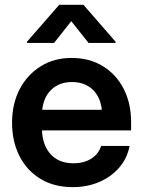

<svg xmlns="http://www.w3.org/2000/svg" viewBox="-20 -769 595 801"><path d="M283.2 11.7Q205.6 11.7 148.7 -22.9Q91.8 -57.6 61 -118.4Q30.3 -179.2 30.3 -257.3Q30.3 -335.9 62 -396.7Q93.8 -457.5 149.7 -492.4Q205.6 -527.3 278.3 -527.3Q353 -527.3 408.9 -493.2Q464.8 -459 495.8 -398.7Q526.9 -338.4 526.9 -259.3V-225.1H155.3Q157.2 -163.1 191.4 -125.5Q225.6 -87.9 286.1 -87.9Q331.5 -87.9 361.6 -107.7Q391.6 -127.4 401.9 -160.2H520.5Q511.2 -109.4 478 -70.6Q444.8 -31.7 394.5 -10Q344.2 11.7 283.2 11.7ZM156.2 -311H404.8Q398.9 -364.7 366 -395.8Q333 -426.8 280.3 -426.8Q228 -426.8 195.1 -395.8Q162.1 -364.7 156.2 -311ZM349.6 -589.8 277.3 -680.7 205.6 -589.8H92.8V-595.2L227.1 -749H328.1L461.9 -595.2V-589.8Z"/></svg>

Font: Inter Display Semi Bold
Style: Regular
Weight: 600
Designer: Rasmus Andersson
Foundry: rsms
Version: Version 4.000;git-37864ae